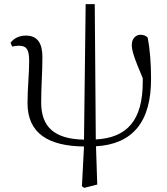

<svg xmlns="http://www.w3.org/2000/svg" viewBox="-20 -694 807 928"><path d="M387 214 450 198 444 13C619 3 712 -103 710 -317C710 -387 705 -454 694 -512C686 -521 674 -526 659 -526C638 -526 617 -509 617 -477C617 -452 626 -419 670 -316V-302C671 -112 594 -28 443 -20L438 -674H394L386 -19C243 -22 179 -80 179 -199C179 -276 185 -343 185 -418C185 -484 162 -522 105 -522C70 -522 44 -506 31 -487L39 -469C48 -471 59 -473 70 -473C109 -473 121 -455 121 -398C121 -339 113 -266 113 -196C113 -49 214 12 386 14L376 206Z"/></svg>

Font: Noto Serif TC Light
Style: Regular
Weight: 300
Designer: Ryoko NISHIZUKA 西塚涼子 (kana & ideographs); Frank Grießhammer (Latin, Greek & Cyrillic); Wenlong ZHANG 张文龙 (bopomofo); San
Foundry: Adobe
Version: Version 2.001;hotconv 1.1.0;makeotfexe 2.6.0